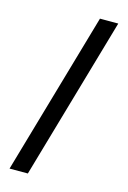

<svg xmlns="http://www.w3.org/2000/svg" viewBox="-130 -831 662 993"><g transform="rotate(15 201.0 -334.0)"><path d="M26 101 277 -769H375L124 101Z"/></g></svg>

Font: DMSans_18ptMedium
Style: Regular
Weight: 500
Designer: Colophon Foundry, Jonny Pinhorn
Foundry: Colophon Foundry
Version: Version 4.004;gftools[0.9.30]